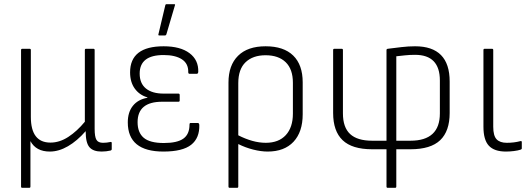

<svg xmlns="http://www.w3.org/2000/svg" viewBox="-20 -716 2547 921"><path d="M87 185Q81 185 81 179V-476Q81 -482 87 -482H122Q128 -482 128 -476V-155Q128 -32 222 -32Q266 -32 308 -59.5Q350 -87 387 -132V-476Q387 -482 393 -482H428Q434 -482 434 -476V-98Q434 -60 442.5 -45.5Q451 -31 474 -31Q483 -31 492 -32Q501 -33 510 -35Q516 -36 516 -30V0Q516 4 511 6Q490 11 467 11Q427 11 409 -10Q391 -31 391 -85V-87Q350 -40 306 -14.5Q262 11 219 11Q153 11 126 -39V179Q126 185 120 185Z M764 11Q593 11 593 -129Q593 -178 617.5 -208.5Q642 -239 687 -247V-249Q649 -260 626.5 -291Q604 -322 604 -369Q604 -494 765 -494Q845 -494 889 -461Q933 -428 931 -371Q930 -362 924 -362H889Q883 -362 883 -370Q884 -411 852.5 -431.5Q821 -452 765 -452Q650 -452 650 -363Q650 -316 680 -291.5Q710 -267 765 -267H836Q842 -267 842 -260V-234Q842 -228 836 -228H758Q640 -228 640 -130Q640 -80 669.5 -55Q699 -30 766 -30Q830 -30 859.5 -51Q889 -72 889 -118Q889 -126 894 -126H929Q935 -126 936 -117Q938 -54 897 -21.5Q856 11 764 11ZM744 -546Q738 -546 740 -552L773 -691Q774 -696 780 -696H815Q822 -696 819 -690L778 -551Q776 -546 772 -546Z M1082 185Q1076 185 1076 179V-320Q1076 -403 1122 -448.5Q1168 -494 1254 -494Q1341 -494 1386.5 -449.5Q1432 -405 1432 -321V-168Q1432 -83 1388 -36Q1344 11 1264 11Q1232 11 1194.5 1.5Q1157 -8 1123 -25V179Q1123 185 1117 185ZM1123 -317V-67Q1156 -50 1189.5 -40.5Q1223 -31 1255 -31Q1317 -31 1351 -68Q1385 -105 1385 -171V-319Q1385 -384 1350.5 -417.5Q1316 -451 1254 -451Q1193 -451 1158 -417.5Q1123 -384 1123 -317Z M1840 185Q1834 185 1834 179V0H1765Q1669 0 1623.5 -43.5Q1578 -87 1578 -174V-476Q1578 -482 1584 -482H1619Q1625 -482 1625 -476V-172Q1625 -105 1659.5 -73Q1694 -41 1765 -41H1834V-476Q1834 -481 1840 -482Q1872 -486 1905.5 -490Q1939 -494 1971 -494Q2137 -494 2137 -325V-174Q2137 -87 2091.5 -43.5Q2046 0 1949 0H1881V179Q1881 185 1875 185ZM1881 -41H1949Q2090 -41 2090 -172V-330Q2090 -453 1971 -453Q1945 -453 1922.5 -450.5Q1900 -448 1881 -446Z M2407 11Q2351 11 2325 -17Q2299 -45 2299 -108V-476Q2299 -482 2305 -482H2340Q2346 -482 2346 -476V-108Q2346 -65 2362 -48Q2378 -31 2411 -31Q2446 -31 2476 -39Q2483 -41 2483 -34V-4Q2483 0 2477 2Q2465 6 2445.5 8.5Q2426 11 2407 11Z"/></svg>

Font: Sofia Sans Semi Condensed Light
Style: Regular
Weight: 300
Designer: Botio Nikoltchev, Ani Petrova
Foundry: lettersoup
Version: Version 4.100; ttfautohint (v1.8.4.7-5d5b)